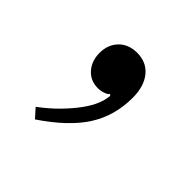

<svg xmlns="http://www.w3.org/2000/svg" viewBox="-83 -188 410 410"><g transform="rotate(45 122.5 17.5)"><path d="M119 -110Q93 -110 77.5 -94Q62 -78 62 -53Q62 -29 76 -13Q90 3 113 3Q121 3 129.5 0Q138 -3 140 -7L143 -4Q142 9 136 23.5Q130 38 118 54.5Q106 71 88.5 89Q71 107 47 125L65 145Q126 104 153 61.5Q180 19 180 -35Q180 -70 163.5 -90Q147 -110 119 -110Z"/></g></svg>

Font: GradeGX
Style: Regular
Weight: 100
Width: 1
Designer: Adam Twardoch
Foundry: Adam Twardoch
Version: Version 2.002; DEVELOPMENT